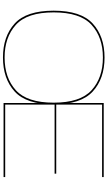

<svg xmlns="http://www.w3.org/2000/svg" viewBox="265 -985 724 1294"><g transform="rotate(90 627.0 -338.0)"><path d="M367.5 4Q225.5 4 138.8 -74.8Q52 -153.5 52 -337.5Q52 -521.5 138.8 -601Q225.5 -680.5 367.8 -680.5Q510 -680.5 596.8 -601Q683.5 -521.5 683.5 -337.5Q683.5 -153.5 596.8 -74.8Q510 4 367.5 4ZM367.5 -7Q504.5 -7 588.2 -83Q672 -159 672 -337.8Q672 -516.5 588.2 -593Q504.5 -669.5 367.5 -669.5Q231.5 -669.5 147.5 -593Q63.5 -516.5 63.5 -337.8Q63.5 -159 147.5 -83Q231.5 -7 367.5 -7ZM674 0V-675H1173.5V-664H685V-355H1150.5V-344H685V-11H1173.5V0Z"/></g></svg>

Font: Anybody ExtraExpanded Thin
Style: Regular
Weight: 100
Width: 8
Designer: Tyler Finck
Foundry: Etcetera Type Company
Version: Version 1.010; ttfautohint (v1.8.3) -l 8 -r 50 -G 200 -x 14 